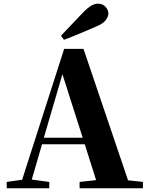

<svg xmlns="http://www.w3.org/2000/svg" viewBox="-20 -1013 801 1033"><path d="M324.2 -798.8 308.1 -820.8Q338.9 -853 369.4 -885.3Q399.9 -917.5 426.8 -945.8Q452.6 -972.2 471.4 -982.7Q490.2 -993.2 507.8 -993.2Q532.2 -993.2 547.6 -976.3Q563 -959.5 563 -939.9Q563 -924.8 549.8 -905.8Q536.6 -886.7 497.1 -870.1Q454.1 -851.1 411.1 -833.3Q368.2 -815.4 324.2 -798.8ZM215.8 -272H424.8L315.9 -613.8ZM668.9 -43 749 -34.2V0H408.2V-34.2L497.1 -43.9L436 -236.8H206.1L150.9 -46.9L245.1 -34.2V0H16.1V-34.2L99.1 -45.9L325.2 -750H429.2Z"/></svg>

Font: Source Han Serif JP Heavy
Style: Regular
Weight: 900
Designer: Ryoko NISHIZUKA  (kana & ideographs); Frank Grießhammer (Latin, Greek & Cyrillic); Wenlong ZHANG  (bopomofo); Sandoll Co
Foundry: Adobe Systems Incorporated
Version: Version 1.001;PS 1.001;hotconv 16.6.54;makeotf.lib2.5.65590